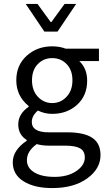

<svg xmlns="http://www.w3.org/2000/svg" viewBox="-20 -734 544 978"><path d="M116 -17V-21Q73 -48 73 -100Q73 -154 126 -190V-194Q63 -245 63 -325Q63 -402 116 -450Q169 -498 246 -498Q284 -498 315 -486H484V-423H384Q424 -385 424 -323Q424 -247 373 -200.5Q322 -154 246 -154Q207 -154 173 -171Q142 -144 142 -113Q142 -60 228 -60H322Q408 -60 450 -32Q492 -4 492 56Q492 126 424 175Q356 224 246 224Q155 224 100 189.5Q45 155 45 93Q45 31 116 -17ZM111 -714H171L238 -622H242L309 -714H368L273 -573H206ZM117 82Q117 121 154.5 144Q192 167 258 167Q325 167 368.5 137.5Q412 108 412 68Q412 35 387.5 21.5Q363 8 314 8H230Q195 8 167 0Q117 36 117 82ZM172.5 -407.5Q143 -377 143 -325Q143 -273 173 -241Q203 -209 246 -209Q289 -209 319 -241Q349 -273 349 -325Q349 -377 319.5 -407.5Q290 -438 246 -438Q202 -438 172.5 -407.5Z"/></svg>

Font: RibengUni
Style: Regular
Weight: 400
Designer: (1) Dr. Andrew Glass (Senior Program Manager at Microsoft Corporation)
(2) Bivuti Chakma (Chakma Font Designer & Keyboar
Foundry: Bivuti Chakma
Version: Version 2.2022; Updated on: 03 June 2022; Friday